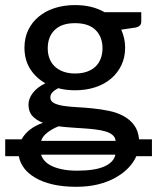

<svg xmlns="http://www.w3.org/2000/svg" viewBox="-20 -536 604 738"><path d="M138 58.5Q141.5 71 151.5 82.2Q161.5 93.5 178.5 101.8Q195.5 110 219.8 115Q244 120 276 120Q345 120 381.2 103.8Q417.5 87.5 423.5 58.5ZM424.5 5.5Q423 -8 413 -16.8Q403 -25.5 386.5 -30.5Q370 -35.5 348.5 -38.2Q327 -41 303 -42.5Q279 -44 253.8 -45.8Q228.5 -47.5 205 -50.5Q180 -40.5 161.8 -26.2Q143.5 -12 138 5.5ZM268.5 -447Q217 -447 190.2 -420.8Q163.5 -394.5 163.5 -350.5Q163.5 -329 170.2 -311.2Q177 -293.5 190.2 -280.8Q203.5 -268 223.2 -260.8Q243 -253.5 268.5 -253.5Q294.5 -253.5 314.2 -260.5Q334 -267.5 347.2 -280.2Q360.5 -293 367.2 -311Q374 -329 374 -350.5Q374 -394.5 347.2 -420.8Q320.5 -447 268.5 -447ZM564 64.5H504Q493.5 88.5 473 109.8Q452.5 131 423.2 147.2Q394 163.5 356.5 172.8Q319 182 274 182Q222 182 182.5 172.8Q143 163.5 115.5 147.2Q88 131 72.2 109.8Q56.5 88.5 52.5 64.5H0V-0.5H63Q74.5 -21.5 95.2 -37.8Q116 -54 145 -64Q120 -73.5 104.8 -90Q89.5 -106.5 89.5 -134Q89.5 -156.5 105.8 -178.2Q122 -200 154.5 -216Q117 -237 95.5 -271.8Q74 -306.5 74 -353Q74 -390.5 88.5 -420.5Q103 -450.5 128.8 -472Q154.5 -493.5 190.2 -505Q226 -516.5 268.5 -516.5Q334.5 -516.5 382 -489H523V-452.5Q523 -434.5 500.5 -430L446 -422Q453 -406.5 457 -389.2Q461 -372 461 -353Q461 -315.5 446.5 -285.2Q432 -255 406.5 -233.5Q381 -212 345.8 -200.5Q310.5 -189 268.5 -189Q251 -189 234.8 -191Q218.5 -193 203.5 -197Q188.5 -189 181 -180.5Q173.5 -172 173.5 -161.5Q173.5 -147 187.5 -139.8Q201.5 -132.5 224.5 -129Q247.5 -125.5 277 -124Q306.5 -122.5 337.8 -119.2Q369 -116 399.2 -109.8Q429.5 -103.5 454.2 -90.2Q479 -77 495.2 -55.5Q511.5 -34 514.5 -0.5H564Z"/></svg>

Font: Lato 2
Style: Regular
Weight: 500
Designer: Lukasz Dziedzic with Adam Twardoch and Botio Nikoltchev
Foundry: tyPoland Lukasz Dziedzic
Version: Version 2.015; 2015-08-06; http://www.latofonts.com/